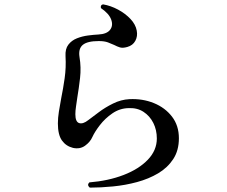

<svg xmlns="http://www.w3.org/2000/svg" viewBox="-20 -823 1040 879"><path d="M391 36Q377 24 389 12Q476 5 546 -22Q616 -49 657 -92Q698 -135 698 -189Q698 -228 682 -260Q666 -292 637 -311Q608 -330 568 -328Q528 -327 494.5 -304Q461 -281 437.5 -250.5Q414 -220 403 -196Q393 -173 369.5 -156Q346 -139 314 -146Q282 -154 263.5 -180Q245 -206 245 -258Q245 -283 249.5 -311.5Q254 -340 260 -372Q269 -416 276 -465Q283 -514 280 -566Q278 -599 293 -618.5Q308 -638 332 -647.5Q356 -657 382.5 -660.5Q409 -664 430 -665Q469 -667 484 -686.5Q499 -706 489 -733.5Q479 -761 442 -786Q439 -801 452 -803Q487 -797 520.5 -779Q554 -761 577.5 -736Q601 -711 606 -683Q611 -657 599.5 -636Q588 -615 563 -608Q542 -602 529 -606Q516 -610 503 -617Q490 -623 474 -629Q458 -635 432 -635Q380 -635 359 -617.5Q338 -600 344 -562Q352 -514 346.5 -466Q341 -418 334 -377Q331 -355 328 -335.5Q325 -316 325 -300Q325 -265 342.5 -259.5Q360 -254 384 -273Q403 -287 432 -309Q461 -331 497.5 -349Q534 -367 572 -369Q633 -372 684.5 -351Q736 -330 767.5 -289Q799 -248 799 -190Q799 -134 773 -94.5Q747 -55 704 -29.5Q661 -4 607.5 10.5Q554 25 497.5 30.5Q441 36 391 36Z"/></svg>

Font: Zen Old Mincho SemiBold
Style: Regular
Weight: 600
Version: Version 1.500